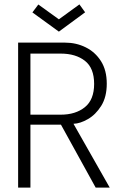

<svg xmlns="http://www.w3.org/2000/svg" viewBox="-20 -854 577 874"><path d="M62.5 -660H275.5Q327 -660 370.2 -638.5Q413.5 -617 439.8 -575.5Q466 -534 466 -473Q466 -412.5 440.8 -372.2Q415.5 -332 380.2 -311.8Q345 -291.5 314.5 -290.5L479.5 0H415.5L257.5 -286.5H118.5V0H62.5ZM118.5 -332H256.5Q324 -332 366.2 -366Q408.5 -400 408.5 -472Q408.5 -544.5 366.5 -577.2Q324.5 -610 256.5 -610H118.5ZM248 -710 127.5 -797.5 154.5 -833.5 248 -766 341.5 -834 367.5 -798Z"/></svg>

Font: League Spartan Thin Light
Style: Regular
Weight: 300
Version: Version 2.002